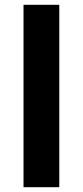

<svg xmlns="http://www.w3.org/2000/svg" viewBox="-20 -780 345 800"><path d="M227 0H78V-760H227Z"/></svg>

Font: Noto Sans NKo Unjoined
Style: Bold
Weight: 700
Designer: Monotype Design Team
Foundry: Monotype Imaging Inc.
Version: Version 2.004